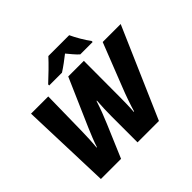

<svg xmlns="http://www.w3.org/2000/svg" viewBox="-207 -1181 1434 1434"><g transform="rotate(-45 510.5 -463.5)"><path d="M319 -767H454C495 -793 534 -823 571 -852C589 -830 625 -786 647 -767H778V-778C748 -817 710 -883 690 -927H470C431 -884 365 -820 319 -778ZM98 0H311L420 -257C445 -315 467 -373 487 -435H491C487 -381 485 -323 485 -273V0H711L1021 -714H831L697 -373C674 -317 645 -233 630 -181H626C630 -227 631 -294 631 -327L632 -714H467L303 -338C282 -289 259 -233 245 -189H241C246 -233 249 -300 250 -357L256 -714H74Z"/></g></svg>

Font: Noto Sans UI Black
Style: Italic
Weight: 900
Italic angle: -372°
Designer: Monotype Design Team
Foundry: Monotype Imaging Inc.
Version: Version 1.901